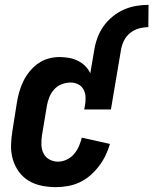

<svg xmlns="http://www.w3.org/2000/svg" viewBox="-20 -763 632 791"><path d="M210 8Q180 8 151 2Q122 -4 98 -18.5Q74 -33 57.5 -56Q41 -79 33 -106Q25 -133 25.5 -163Q26 -193 31 -223L50 -343Q54 -366 60.5 -388Q67 -410 77.5 -431Q88 -452 103.5 -470.5Q119 -489 138.5 -502.5Q158 -516 180.5 -522Q203 -528 225 -528Q245 -528 264.5 -524.5Q284 -521 301 -512.5Q318 -504 331 -491Q344 -478 352 -461L368 -555Q372 -581 381 -606Q390 -631 405.5 -653.5Q421 -676 443 -694Q465 -712 489.5 -723Q514 -734 540 -738.5Q566 -743 592 -743L591 -651Q571 -651 551.5 -645.5Q532 -640 515.5 -626.5Q499 -613 490 -594Q481 -575 478 -555L437 -312H327L330 -328Q333 -345 332.5 -362Q332 -379 324.5 -393.5Q317 -408 302.5 -415.5Q288 -423 271 -423Q253 -423 234.5 -416Q216 -409 203 -394.5Q190 -380 183 -362Q176 -344 173 -326L153 -206Q150 -187 150.5 -167.5Q151 -148 159 -131.5Q167 -115 183.5 -106Q200 -97 219 -97Q237 -97 255 -105.5Q273 -114 285.5 -129Q298 -144 305.5 -161.5Q313 -179 317 -196L433 -170Q426 -146 415 -123Q404 -100 388 -79Q372 -58 352 -40.5Q332 -23 308.5 -12Q285 -1 259.5 3.5Q234 8 210 8Z"/></svg>

Font: Iosevka Extrabold
Style: Italic
Weight: 800
Italic angle: -9°
Monospace: yes
Designer: Belleve Invis
Foundry: Belleve Invis
Version: Version 32.5.0; ttfautohint (v1.8.4)